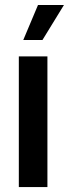

<svg xmlns="http://www.w3.org/2000/svg" viewBox="-20 -757 279 777"><path d="M56.2 0V-528.8H171.9V0ZM74.2 -595.2 133.8 -736.8H238.8L151.9 -595.2Z"/></svg>

Font: Lumene Sans Expanded Medium
Style: Regular
Weight: 500
Width: 7
Designer: Deni Anggara
Version: Version 1.003;Glyphs 3.1.2 (3151)